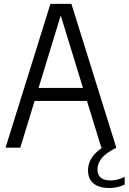

<svg xmlns="http://www.w3.org/2000/svg" viewBox="-20 -760 662 988"><path d="M8.5 0 239.5 -740H347.5L578.5 0H501.5L427.5 -240.5H158L84.5 0ZM178.5 -307.5H407L292.5 -680.5ZM544 207.5Q489.5 207.5 461.2 184Q433 160.5 433 117Q433 75 460.8 40.2Q488.5 5.5 553.5 -28L578.5 0Q522 29 501.8 56Q481.5 83 481.5 112.5Q481.5 168.5 550 168.5Q565.5 168.5 582.5 164.5Q599.5 160.5 621.5 150.5V190Q583.5 207.5 544 207.5Z"/></svg>

Font: Encode Sans Condensed Condensed
Style: Regular
Weight: 400
Width: 3
Designer: Multiple Designers
Foundry: Impallari Type
Version: Version 3.000; ttfautohint (v1.8.3) -l 8 -r 50 -G 200 -x 14 